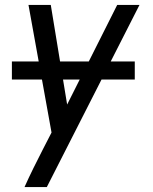

<svg xmlns="http://www.w3.org/2000/svg" viewBox="-20 -550 616 775"><path d="M79 205H169L543 -530H453L251 -128L185 -530H95L188 -15L152 55Q133 92 114.5 129.5Q96 167 79 205ZM28 -229H524V-302H28Z"/></svg>

Font: Iosevka Sparkle Oblique
Style: Regular
Weight: 400
Italic angle: -9°
Designer: Belleve Invis
Foundry: Belleve Invis
Version: Version 4.5.0; ttfautohint (v1.8.3)